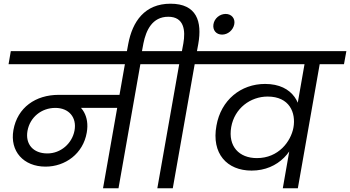

<svg xmlns="http://www.w3.org/2000/svg" viewBox="-20 -1016 1889 1036"><path d="M225.8 -116.9C332.5 -116.9 428.6 -186.9 448.1 -300.5C464.1 -390.3 419.9 -448.7 367.7 -467.5L347.4 -434.1H629.1L642 -504.2H296.6C172.2 -504.2 74.2 -436.2 52.4 -314.4C32.1 -199.8 107.2 -116.9 225.8 -116.9ZM235.6 -188.1C159 -188.1 115.8 -238 128.3 -309.8C141.5 -383.2 203.4 -433.8 278.7 -433.8C351.8 -433.8 395.5 -382.2 382 -311.1C368.8 -241.7 307.9 -188.1 235.6 -188.1ZM619.4 0 740.1 -684.9H656.6L535.9 0ZM869.1 -669.6 881.1 -740H38.3L26.2 -669.6Z M742.4 -720.4 753.9 -782.2C767.9 -851.6 801 -925.6 888 -925.6C973.4 -925.6 981.6 -851.6 969.4 -782.2L957.9 -720.2H1039.1L1049.8 -778.4C1071.6 -899.9 1041.5 -996 900 -996C760.8 -996 694.5 -900.1 671.9 -778.4L661.2 -720.4ZM912.3 0 1030.5 -669.6H1162.3L1174.4 -740H828.1L815.2 -669.6H947L828.9 0ZM1178.4 -829.3C1209.8 -829.3 1238.1 -853.7 1244.1 -885C1250.2 -916.4 1229.1 -940.8 1197.7 -940.8C1165.3 -940.8 1136.7 -916.4 1131.7 -885C1126.7 -853.7 1146 -829.3 1178.4 -829.3Z M1147.9 -337.9C1120.4 -187.6 1204.3 -95.5 1337.6 -95.5C1484.2 -95.5 1575.2 -205.7 1586.7 -324.3L1573.9 -328.6L1563.4 -327.6C1549.4 -252.9 1483.3 -162.9 1366.3 -162.9C1270.2 -162.9 1209.6 -226 1227.6 -330.3C1245.5 -431.8 1331.3 -495 1424.2 -495C1541.9 -495 1577.6 -408.2 1563.4 -327.6L1575.6 -327.3L1598.5 -341.7C1617.7 -449.2 1564.5 -563.1 1410.3 -563.1C1279.5 -563.1 1172.1 -476.1 1147.9 -337.9ZM1848.9 -740H1121.3L1109.2 -669.6H1623.1L1505.9 0H1587.1L1705 -669.6H1836.1Z"/></svg>

Font: Poppins Devanagari Thin
Style: Italic
Weight: 100
Italic angle: -10°
Designer: Ninad Kale (Devanagari), Jonny Pinhorn (Latin)
Foundry: Indian Type Foundry
Version: 4.005